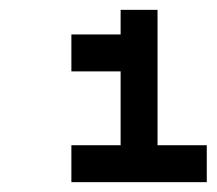

<svg xmlns="http://www.w3.org/2000/svg" viewBox="-20 -720 440 390"><path d="M125 -350H400V-425H300V-700H225V-650H125V-575H225V-425H125Z"/></svg>

Font: LS-VG5000 Shifted
Style: Regular
Weight: 400
Designer: Justin Bihan, 2021
Foundry: Justin Bihan, 2021
Version: Version 1.000;Glyphs 3.1.2 (3151)